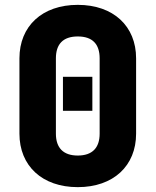

<svg xmlns="http://www.w3.org/2000/svg" viewBox="-20 -760 640 790"><path d="M300 10C447 10 540 -78 540 -210V-520C540 -652 447 -740 300 -740C153 -740 60 -652 60 -520V-210C60 -78 153 10 300 10ZM300 -120C240 -120 210 -152 210 -210V-520C210 -578 239 -610 300 -610C361 -610 390 -578 390 -520V-210C390 -152 360 -120 300 -120ZM239 -304H360V-444H239Z"/></svg>

Font: JetBrains Mono ExtraBold
Style: Regular
Weight: 800
Monospace: yes
Designer: Philipp Nurullin, Konstantin Bulenkov
Foundry: JetBrains
Version: Version 2.305